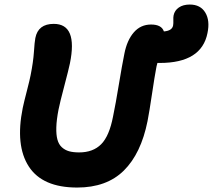

<svg xmlns="http://www.w3.org/2000/svg" viewBox="-20 -821 947 854"><path d="M323.2 13.2Q168.9 13.2 108.2 -80.3Q47.4 -173.8 81.1 -340.8Q86.9 -368.2 99.9 -418.2Q112.8 -468.3 116.2 -486.8Q127.9 -545.4 130.9 -590.1Q133.8 -634.8 137.2 -651.9Q149.4 -714.8 219.2 -714.8Q326.7 -714.8 291 -539.1Q285.2 -511.2 265.9 -438.2Q246.6 -365.2 240.2 -333Q231.4 -287.6 230.5 -254.6Q229.5 -221.7 235.4 -200.2Q241.2 -178.7 255.1 -166Q269 -153.3 287.4 -148.2Q305.7 -143.1 332 -143.1Q394 -143.1 430.2 -179.7Q466.3 -216.3 482.9 -303.2Q494.6 -359.4 508.5 -444.3Q522.5 -529.3 533.2 -582Q544.9 -642.1 575.2 -677Q605.5 -711.9 651.9 -711.9Q698.7 -711.9 709 -681.2Q745.6 -684.1 750 -708Q751.5 -717.3 751 -730.5Q750.5 -743.7 752 -752Q756.3 -774.4 775.4 -787.6Q794.4 -800.8 824.2 -800.8Q871.6 -800.8 893.1 -765.1Q914.6 -729.5 902.8 -673.8Q876.5 -541 690.9 -541H680.2Q675.8 -525.4 674.8 -518.1Q668 -482.9 656.2 -403.8Q644.5 -324.7 636.2 -282.2Q607.4 -138.2 531 -62.5Q454.6 13.2 323.2 13.2Z"/></svg>

Font: Shantell Sans Normal
Style: Bold Italic
Weight: 700
Italic angle: -11.31°
Designer: Stephen Nixon, Anya Danilova, Shantell Martin
Foundry: Arrow Type
Version: Version 1.006;[559af2be0]